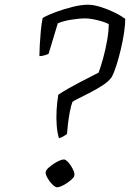

<svg xmlns="http://www.w3.org/2000/svg" viewBox="-20 -794 551 814"><path d="M230 -208Q223 -230 220.5 -261.5Q218 -293 220 -327.5Q222 -362 227 -392Q244 -404 268.5 -418Q293 -432 319 -445.5Q345 -459 366.5 -470Q388 -481 398 -486Q407 -510 417 -546Q427 -582 434 -621.5Q441 -661 441 -692Q430 -698 411.5 -703.5Q393 -709 374.5 -712.5Q356 -716 343 -716Q316 -716 282 -710.5Q248 -705 225 -695L186 -566Q181 -563 169 -559.5Q157 -556 147 -556Q147 -572 148.5 -601Q150 -630 153 -662.5Q156 -695 161 -718Q184 -731 218 -743.5Q252 -756 288.5 -765Q325 -774 353 -774Q376 -774 405 -765Q434 -756 462.5 -742.5Q491 -729 511 -714Q511 -690 506 -656Q501 -622 492.5 -586Q484 -550 474 -518.5Q464 -487 454 -468Q442 -450 417 -433.5Q392 -417 364 -402.5Q336 -388 314.5 -377.5Q293 -367 287 -362Q281 -346 276 -319.5Q271 -293 268 -267.5Q265 -242 264 -226Q257 -221 249 -216Q241 -211 230 -208ZM222 0Q216 0 207 -7.5Q198 -15 190 -26Q182 -37 177 -48Q172 -59 174 -66Q176 -74 185.5 -82.5Q195 -91 207.5 -99.5Q220 -108 232 -113Q244 -118 251 -118Q257 -118 265 -110.5Q273 -103 280.5 -91.5Q288 -80 292.5 -68.5Q297 -57 295 -49Q294 -43 285.5 -35Q277 -27 265.5 -19Q254 -11 242 -5.5Q230 0 222 0Z"/></svg>

Font: Texturina Medium 12pt Thin
Style: Italic
Weight: 250
Italic angle: -11°
Version: Version 1.002